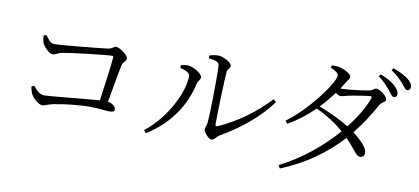

<svg xmlns="http://www.w3.org/2000/svg" viewBox="-77 -1088 3114 1428"><g transform="rotate(10 1480.0 -374.5)"><path d="M188 -603C188 -588 192 -562 197 -550C205 -525 251 -477 278 -477C296 -477 319 -494 342 -499C413 -513 673 -543 716 -543C724 -543 727 -540 726 -532C722 -475 701 -321 684 -201C574 -193 309 -165 270 -165C231 -165 206 -198 184 -224L165 -213C166 -201 173 -172 182 -156C196 -131 239 -90 267 -90C289 -90 302 -104 355 -114C414 -126 533 -141 618 -141C693 -141 736 -132 766 -132C794 -132 805 -138 805 -154C805 -175 778 -196 745 -201C766 -317 787 -441 797 -485C803 -512 828 -521 828 -542C828 -567 761 -614 735 -614C716 -614 709 -594 674 -590C612 -582 330 -554 279 -554C244 -554 228 -586 208 -610Z M1429 -649C1480 -644 1507 -635 1508 -610C1514 -514 1508 -245 1503 -188C1500 -148 1489 -143 1489 -124C1489 -105 1529 -57 1551 -57C1571 -57 1584 -85 1607 -99C1744 -176 1890 -293 1976 -416L1955 -433C1862 -332 1723 -225 1578 -163C1568 -160 1562 -162 1562 -176C1562 -251 1570 -523 1575 -569C1578 -600 1598 -600 1598 -622C1598 -646 1533 -682 1493 -682C1470 -682 1453 -679 1427 -670ZM1306 -493C1306 -372 1205 -164 1046 -40L1063 -19C1245 -133 1338 -293 1371 -446C1376 -471 1395 -478 1395 -499C1395 -529 1324 -567 1289 -570C1267 -572 1246 -567 1231 -563V-542C1255 -536 1306 -524 1306 -493Z M2669 -565C2642 -491 2594 -410 2530 -330C2467 -370 2382 -409 2302 -440C2338 -478 2372 -519 2403 -560C2417 -550 2430 -543 2440 -543C2454 -543 2474 -550 2495 -555C2530 -563 2623 -578 2658 -581C2669 -581 2674 -578 2669 -565ZM2430 -598C2440 -613 2450 -629 2459 -644C2473 -670 2488 -679 2488 -696C2488 -715 2438 -744 2398 -753C2376 -758 2356 -758 2338 -757L2333 -738C2368 -723 2394 -708 2394 -690C2394 -632 2224 -403 2070 -292L2086 -271C2156 -310 2223 -362 2283 -421C2364 -384 2434 -339 2494 -286C2385 -159 2238 -39 2076 43L2090 66C2276 -10 2421 -115 2539 -244C2615 -166 2633 -122 2661 -123C2682 -123 2695 -137 2694 -159C2694 -197 2643 -248 2582 -294C2639 -365 2689 -441 2734 -524C2746 -549 2780 -556 2780 -575C2780 -601 2720 -644 2695 -644C2678 -644 2672 -626 2644 -621C2617 -615 2488 -598 2440 -598ZM2695 -738C2738 -706 2765 -676 2785 -651C2806 -626 2818 -604 2832 -604C2847 -605 2856 -614 2856 -629C2855 -650 2845 -667 2820 -690C2795 -713 2758 -735 2708 -754ZM2781 -799C2828 -767 2850 -744 2873 -719C2895 -695 2905 -672 2922 -672C2936 -673 2945 -682 2945 -698C2945 -719 2933 -738 2906 -759C2880 -778 2845 -797 2794 -815Z"/></g></svg>

Font: Noto Serif CJK JP
Style: Regular
Weight: 400
Designer: Ryoko NISHIZUKA 西塚涼子 (kana & ideographs); Frank Grießhammer (Latin, Greek & Cyrillic); Wenlong ZHANG 张文龙 (bopomofo); San
Foundry: Adobe Systems Incorporated
Version: Version 1.000;PS 1;hotconv 16.6.53;makeotf.lib2.5.65590